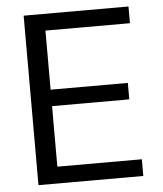

<svg xmlns="http://www.w3.org/2000/svg" viewBox="-51 -745 670 790"><g transform="rotate(-5 284.0 -350.0)"><path d="M76 0V-700H509V-631H160V-387H479V-319H160V-69H509V0Z"/></g></svg>

Font: DM Sans 11pt
Style: Regular
Weight: 400
Version: Version 4.004;gftools[0.9.30]